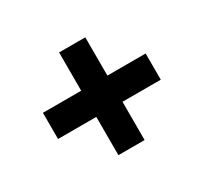

<svg xmlns="http://www.w3.org/2000/svg" viewBox="-102 -626 774 730"><g transform="rotate(-30 285.0 -260.5)"><path d="M227.5 -485.5H342.5V-317.5H510.5V-202.5H342.5V-34.5H227.5V-202.5H59.5V-317.5H227.5Z"/></g></svg>

Font: Newsreader Caption
Style: Bold
Weight: 700
Designer: Hugues Gentile
Foundry: Production Type
Version: Version 1.001